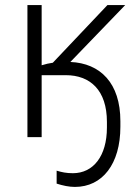

<svg xmlns="http://www.w3.org/2000/svg" viewBox="-20 -540 535 756"><path d="M267 142C241 142 223 138 203 132V183C228 191 252 196 275 196C383 196 454 106 454 -41V-63C454 -213 375 -291 257 -296L473 -520H403L188 -293C174 -291 160 -288 144 -283V-520H88V0H144V-244H239C335 -244 401 -185 401 -60V-38C401 75 347 142 267 142Z"/></svg>

Font: Fixel Text Light
Style: Regular
Weight: 300
Width: 4
Designer: AlfaBravo + MacPaw
Foundry: Kyrylo Tkachov, Marchela Mozhyna, Serhii Makarenko, Maria Weinstein, Zakhar Kryvoshyya
Version: Version 1.211